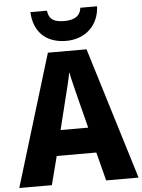

<svg xmlns="http://www.w3.org/2000/svg" viewBox="-62 -1057 771 1039"><g transform="rotate(-5 324.0 -537.5)"><path d="M505 -1009H414C408 -958 367 -945 323 -945C273 -945 239 -956 233 -1009H143C147 -901 214 -837 323 -837C427 -837 501 -906 505 -1009ZM472 -66H648L428 -782H218L0 -66H177L217 -221H432ZM360 -516 400 -359H250L289 -517C298 -553 317 -627 324 -667C332 -625 350 -557 360 -516Z"/></g></svg>

Font: Noto Sans Malayalam UI SemiCondensed ExtraBold
Style: Regular
Weight: 800
Width: 4
Designer: Jelle Bosma - Monotype Design Team
Foundry: Monotype Imaging Inc.
Version: Version 2.104